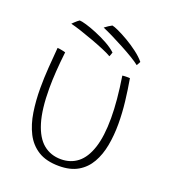

<svg xmlns="http://www.w3.org/2000/svg" viewBox="-136 -832 861 956"><g transform="rotate(20 294.5 -354.0)"><path d="M427.5 -510.5Q430 -511 435.2 -511.5Q440.5 -512 446.5 -512Q452 -512 458.2 -512Q464.5 -512 467.5 -511.5Q477.5 -454.5 484.5 -394.5Q491.5 -334.5 491.5 -276.5Q491.5 -216.5 481.5 -162.8Q471.5 -109 448 -67.8Q424.5 -26.5 384.5 -3Q344.5 20.5 284.5 20.5Q217 20.5 174 -6.2Q131 -33 107.2 -79.8Q83.5 -126.5 74.2 -186.5Q65 -246.5 65 -313Q65 -367 69 -422.5Q73 -478 77.5 -530Q81.5 -530 87.8 -529Q94 -528 99 -527Q104.5 -526 110 -524.8Q115.5 -523.5 120.5 -522Q114 -466.5 110.8 -418Q107.5 -369.5 107.5 -327Q107.5 -216.5 128.5 -147.5Q149.5 -78.5 188.5 -46.5Q227.5 -14.5 282 -14.5Q333 -14.5 370 -43.5Q407 -72.5 427.2 -133.8Q447.5 -195 447.5 -292Q447.5 -338 442.5 -392.5Q437.5 -447 427.5 -510.5ZM134.5 -696Q144.5 -696 169.8 -688.8Q195 -681.5 227.2 -668.2Q259.5 -655 290.5 -638Q321.5 -621 342.5 -601.5Q342 -600 340.2 -595.2Q338.5 -590.5 336.8 -585.5Q335 -580.5 334 -579Q317.5 -589 288.2 -601.2Q259 -613.5 224.5 -626.2Q190 -639 157.2 -649.8Q124.5 -660.5 100.5 -666.5Q105.5 -671.5 111.8 -677.5Q118 -683.5 124.2 -688.5Q130.5 -693.5 134.5 -696ZM296 -728Q306 -726.5 330 -715.5Q354 -704.5 384 -687Q414 -669.5 442.2 -648.2Q470.5 -627 488.5 -605Q488 -603.5 485.5 -599Q483 -594.5 480.5 -590Q478 -585.5 477 -584Q462 -596 434.8 -612.5Q407.5 -629 375.2 -646.2Q343 -663.5 312 -678.8Q281 -694 258.5 -703.5Q266.5 -710 278 -717.5Q289.5 -725 296 -728Z"/></g></svg>

Font: Grandstander Thin Thin
Style: Regular
Weight: 250
Version: Version 1.200